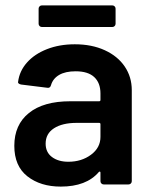

<svg xmlns="http://www.w3.org/2000/svg" viewBox="-20 -683 568 711"><path d="M468 -349V-12Q468 -7 464.5 -3.5Q461 0 456 0H364Q359 0 355.5 -3.5Q352 -7 352 -12V-44Q352 -47 350 -47.5Q348 -48 346 -46Q300 8 205 8Q130 8 81.5 -30Q33 -68 33 -143Q33 -221 87 -264.5Q141 -308 240 -308H347Q352 -308 352 -313V-337Q352 -376 329 -397.5Q306 -419 260 -419Q222 -419 199 -405.5Q176 -392 169 -368Q166 -356 155 -358L58 -370Q53 -371 49.5 -373.5Q46 -376 47 -380Q52 -420 80 -451.5Q108 -483 154 -501Q200 -519 257 -519Q320 -519 368 -497Q416 -475 442 -436.5Q468 -398 468 -349ZM352 -176V-223Q352 -228 347 -228H264Q211 -228 180 -208Q149 -188 149 -151Q149 -119 172.5 -101.5Q196 -84 233 -84Q282 -84 317 -110Q352 -136 352 -176ZM135 -663H396Q401 -663 404.5 -659.5Q408 -656 408 -651V-595Q408 -590 404.5 -586.5Q401 -583 396 -583H135Q130 -583 126.5 -586.5Q123 -590 123 -595V-651Q123 -656 126.5 -659.5Q130 -663 135 -663Z"/></svg>

Font: Barlow SemiBold
Style: Regular
Weight: 600
Designer: Jeremy Tribby
Foundry: Tribby Type
Version: Version 1.422